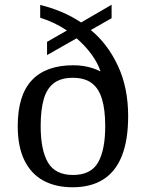

<svg xmlns="http://www.w3.org/2000/svg" viewBox="-20 -782 617 812"><path d="M287 10Q215 10 163 -18.5Q111 -47 83 -104.5Q55 -162 55 -249Q55 -379 114.5 -442.5Q174 -506 290 -506Q312 -506 332 -503Q352 -500 370.5 -494Q389 -488 405 -480Q395 -513 368.5 -550Q342 -587 304 -620L179 -549V-605L263 -653Q238 -670 210 -683.5Q182 -697 150 -707V-761Q196 -750 240 -731.5Q284 -713 323 -687L452 -762V-705L364 -655Q435 -597 478.5 -504Q522 -411 522 -291Q522 -190 495.5 -123Q469 -56 416.5 -23Q364 10 287 10ZM289 -42Q364 -42 394.5 -94.5Q425 -147 425 -249Q425 -317 411.5 -362.5Q398 -408 368 -430.5Q338 -453 288 -453Q238 -453 208 -430.5Q178 -408 165 -362.5Q152 -317 152 -249Q152 -147 183 -94.5Q214 -42 289 -42Z"/></svg>

Font: Noto Serif Khmer
Style: Regular
Weight: 400
Designer: Danh Hong and the Monotype Design Team
Foundry: Monotype Imaging Inc.
Version: Version 2.003